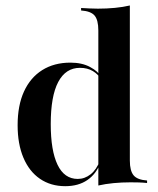

<svg xmlns="http://www.w3.org/2000/svg" viewBox="-20 -651 561 683"><path d="M329.8 8.9V-542.7Q329.8 -579.8 316.5 -595.6Q303.2 -611.3 268.5 -613.7V-622.6Q283.9 -621.8 298 -621Q312.1 -620.2 328.2 -620.2Q359.7 -620.2 388.7 -623Q417.7 -625.8 441.9 -631.5V-79.8Q441.9 -43.5 455.2 -27.4Q468.5 -11.3 503.2 -8.9V0Q487.9 -1.6 473.8 -2Q459.7 -2.4 444.4 -2.4Q412.9 -2.4 383.9 0.4Q354.8 3.2 329.8 8.9ZM212.1 11.3Q160.5 11.3 122.2 -14.9Q83.9 -41.1 63.3 -89.9Q42.7 -138.7 42.7 -205.6Q42.7 -275.8 65.3 -325.4Q87.9 -375 130.2 -401.6Q172.6 -428.2 230.6 -428.2Q271.8 -428.2 300.8 -412.5Q329.8 -396.8 339.5 -377.4L337.9 -370.2Q329.8 -386.3 310.5 -398Q291.1 -409.7 264.5 -409.7Q213.7 -409.7 187.1 -359.3Q160.5 -308.9 160.5 -209.7Q160.5 -115.3 184.7 -64.9Q208.9 -14.5 256.5 -14.5Q281.5 -14.5 302.4 -31Q323.4 -47.6 335.5 -79.8L337.1 -71.8Q322.6 -32.3 290.7 -10.5Q258.9 11.3 212.1 11.3Z"/></svg>

Font: Playfair 144pt
Style: Bold
Weight: 700
Version: Version 2.001;gftools[0.9.30]